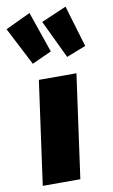

<svg xmlns="http://www.w3.org/2000/svg" viewBox="-135 -926 572 976"><g transform="rotate(-10 150.5 -438.5)"><path d="M90 -877 -39 -816 62 -620 163 -666ZM276 -877 146 -821 240 -624 340 -663ZM272 -534H78L4 0H198Z"/></g></svg>

Font: Fira Sans Heavy
Style: Italic
Weight: 900
Italic angle: -8°
Designer: bBox Type GmbH & Carrois Corporate GbR & Edenspiekermann AG
Foundry: bBox Type GmbH & Carrois Corporate GbR & Edenspiekermann AG
Version: Version 4.301;PS 004.301;hotconv 1.0.88;makeotf.lib2.5.64775